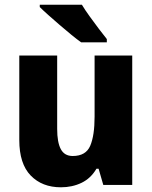

<svg xmlns="http://www.w3.org/2000/svg" viewBox="-20 -786 646 816"><path d="M542 -550V0H419L399 -69H390Q366 -28 326.5 -9Q287 10 239 10Q159 10 110.5 -40Q62 -90 62 -191V-550H223V-238Q223 -181 238.5 -152Q254 -123 289 -123Q345 -123 363.5 -166.5Q382 -210 382 -290V-550ZM328 -766Q341 -744 361 -716.5Q381 -689 400.5 -663Q420 -637 434 -620V-606H325Q308 -618 283.5 -638Q259 -658 233.5 -680Q208 -702 185.5 -722Q163 -742 149 -756V-766Z"/></svg>

Font: Noto Sans Hebrew SemiCondensed ExtraBold
Style: Regular
Weight: 800
Width: 4
Designer: Monotype Design Team
Foundry: Monotype Imaging Inc.
Version: Version 2.004; ttfautohint (v1.8.4.7-5d5b)